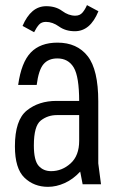

<svg xmlns="http://www.w3.org/2000/svg" viewBox="-20 -714 463 744"><path d="M198.8 -323Q130.2 -323 84 -285.9Q37.8 -248.8 37.8 -147Q37.8 -61 74.7 -25.5Q111.6 10 166 10Q198.2 10 230.8 -4.7Q263.4 -19.4 290.8 -49L300.2 0H371.4L360.8 -81V-323ZM50.4 -385H122.2Q129.6 -443 148.6 -465.3Q167.6 -487.6 202.2 -487.6Q244.6 -487.6 265.7 -452.4Q286.8 -417.2 286.8 -321H360.8Q360.8 -444 319.7 -496.4Q278.6 -548.8 202.8 -548.8Q136.2 -548.8 99.4 -510.6Q62.6 -472.4 50.4 -385ZM111.2 -150.4Q111.2 -226.4 138.3 -247.2Q165.4 -268 199.8 -268H286.8V-168.4Q286.8 -110.8 253.5 -80.8Q220.2 -50.8 178.2 -50.8Q147.8 -50.8 129.5 -71.7Q111.2 -92.6 111.2 -150.4ZM112.2 -589.2Q121.6 -607.8 131.2 -618.5Q140.8 -629.2 158 -629.2Q183.6 -629.2 208.9 -611.1Q234.2 -593 270 -593Q299.6 -593 322.3 -611.9Q345 -630.8 361.4 -670.4L317 -694.2Q309.8 -677.2 299.6 -665.2Q289.4 -653.2 271.6 -653.2Q245.6 -653.2 220.8 -671.6Q196 -690 159.2 -690Q129.2 -690 106.4 -670.8Q83.6 -651.6 67.4 -613.6Z"/></svg>

Font: Secuela Light
Style: Regular
Weight: 300
Designer: Fernando Haro
Foundry: deFharo
Version: Version 1.708